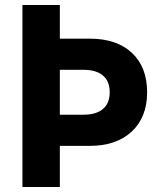

<svg xmlns="http://www.w3.org/2000/svg" viewBox="-20 -750 640 770"><path d="M70 0V-730H220V-595H340Q448 -595 509 -538Q570 -481 570 -380Q570 -280 508.5 -222.5Q447 -165 340 -165H220V0ZM315 -290Q366 -290 393 -313Q420 -336 420 -380Q420 -424 393 -447Q366 -470 315 -470H220V-290Z"/></svg>

Font: JetBrains Mono Extra Bold
Style: Regular
Weight: 800
Monospace: yes
Designer: Philipp Nurullin, Konstantin Bulenkov
Foundry: JetBrains
Version: 2.002